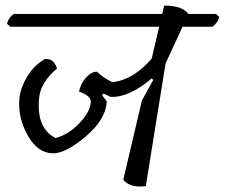

<svg xmlns="http://www.w3.org/2000/svg" viewBox="-20 -669 808 690"><path d="M171 -118Q116 -118 79.5 -182.5Q43 -247 50 -318Q54 -354 77.5 -393.5Q101 -433 140 -456Q172 -462 185 -423Q127 -374 121 -320Q109 -208 180 -173Q226 -185 264.5 -225.5Q303 -266 306 -299Q308 -314 295 -324Q282 -334 264 -340Q270 -369 289.5 -390.5Q309 -412 329 -411Q347 -392 383 -374Q457 -380 525 -458L552 -573H17L5 -584Q12 -608 30 -619H563L570 -649Q635 -649 657 -619H756L768 -608Q761 -584 743 -573H636L575 -441L504 0Q447 7 423 -23L490 -308L531 -382L525 -387Q442 -317 377 -321L352 -333L347 -327L364 -304Q359 -238 287.5 -178Q216 -118 171 -118Z"/></svg>

Font: Tillana
Style: Regular
Weight: 400
Designer: Lipi Raval (Devanagari, Latin), Jonny Pinhorn (Latin)
Foundry: Indian Type Foundry
Version: Version 2.003;PS 1.0;hotconv 1.0.79;makeotf.lib2.5.61930; tt